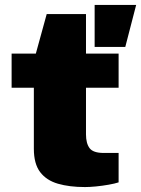

<svg xmlns="http://www.w3.org/2000/svg" viewBox="-20 -745 571 777"><path d="M324 12Q261 12 214.5 -1.5Q168 -15 142.5 -48.5Q117 -82 117 -143V-390H27V-528H125L169 -688H328V-528H460V-390H328V-201Q328 -165 342.5 -145.5Q357 -126 400 -126H460V-7Q445 -2 419.5 2.5Q394 7 368.5 9.5Q343 12 324 12ZM363 -555V-725H531L487 -555Z"/></svg>

Font: Archivo SemiExpanded Black
Style: Regular
Weight: 900
Width: 6
Designer: Hector Gatti
Foundry: Omnibus-Type
Version: Version 2.001